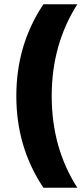

<svg xmlns="http://www.w3.org/2000/svg" viewBox="-20 -762 385 906"><path d="M345 124H185Q57 -67 57 -309Q57 -551 185 -742H345Q224 -552 224 -309Q224 -64 345 124Z"/></svg>

Font: Argentum Novus
Style: Bold
Weight: 700
Designer: Julieta Ulanovsky (font) & Cristiano Sobral (main changes)
Foundry: Julieta Ulanovsky (font) & Cristiano Sobral (main changes)
Version: Version 3.00;November 27, 2020;FontCreator 13.0.0.2655 64-bi